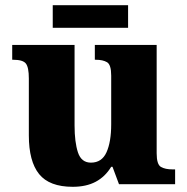

<svg xmlns="http://www.w3.org/2000/svg" viewBox="-20 -709 720 739"><path d="M260 10Q170 10 130.5 -39Q91 -88 91 -188V-407Q91 -450 79.5 -464.5Q68 -479 31 -479H27V-536H267V-226Q267 -162 280 -122.5Q293 -83 330 -83Q372 -83 390 -123Q408 -163 408 -231V-418Q408 -460 392 -469.5Q376 -479 349 -479H345V-536H583V-119Q583 -76 599.5 -66.5Q616 -57 644 -57H654V0H438L413 -67H408Q385 -29 348.5 -9.5Q312 10 260 10ZM183 -602V-689H473V-602Z"/></svg>

Font: Noto Serif ExtraBold
Style: Regular
Weight: 800
Designer: Monotype Design Team
Foundry: Monotype Imaging Inc.
Version: Version 2.014